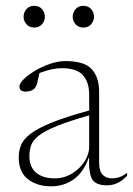

<svg xmlns="http://www.w3.org/2000/svg" viewBox="-20 -646 468 676"><path d="M357 6.5Q320 6.5 306 -12.5Q292 -31.5 293.5 -93.5Q274.5 -39.5 239.8 -14.8Q205 10 160 10Q110.5 10 78.2 -15.2Q46 -40.5 46 -91.5Q46 -115 54.2 -135.5Q62.5 -156 87.8 -175.2Q113 -194.5 162.5 -214.5Q212 -234.5 294 -257V-312.5Q294 -356.5 272 -381.2Q250 -406 196.5 -406Q181 -406 162.2 -402Q143.5 -398 119 -389Q114.5 -368 111 -354.2Q107.5 -340.5 101 -334Q96 -329 87.8 -326.2Q79.5 -323.5 71 -323.5Q48.5 -323.5 48.5 -341Q48.5 -352.5 64.2 -367.8Q80 -383 104.5 -397.5Q129 -412 157.2 -421.5Q185.5 -431 210 -431Q278 -431 303.5 -402Q329 -373 329 -323.5V-74.5Q329 -43.5 341.2 -30.8Q353.5 -18 375 -18Q387.5 -18 399.8 -22Q412 -26 427.5 -37.5V-27Q410 -9 392.8 -1.2Q375.5 6.5 357 6.5ZM83.5 -96Q83.5 -58 107.2 -38Q131 -18 172.5 -18Q205.5 -18 233.2 -34.8Q261 -51.5 277.5 -77.2Q294 -103 294 -129.5V-240Q223 -219.5 180.8 -202.5Q138.5 -185.5 117.5 -169.2Q96.5 -153 90 -135.5Q83.5 -118 83.5 -96ZM100.5 -549Q83 -549 73 -560.8Q63 -572.5 63 -587Q63 -602 73 -613.8Q83 -625.5 100.5 -625.5Q118 -625.5 128 -613.8Q138 -602 138 -587Q138 -572.5 128 -560.8Q118 -549 100.5 -549ZM273.5 -549Q256 -549 246 -560.8Q236 -572.5 236 -587Q236 -602 246 -613.8Q256 -625.5 273.5 -625.5Q291 -625.5 301 -613.8Q311 -602 311 -587Q311 -572.5 301 -560.8Q291 -549 273.5 -549Z"/></svg>

Font: Newsreader 16pt ExtraLight
Style: Regular
Weight: 275
Designer: Hugues Gentile
Foundry: Production Type
Version: Version 1.003; ttfautohint (v1.8.3)